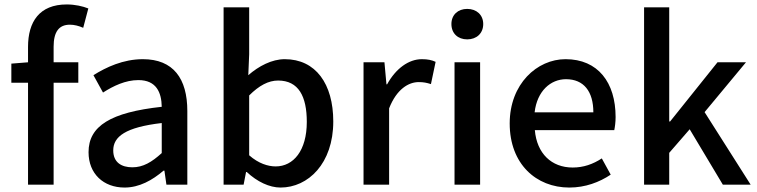

<svg xmlns="http://www.w3.org/2000/svg" viewBox="-20 -830 3403 863"><path d="M106 0H221V-458H332V-550H221V-620C221 -687 245 -719 294 -719C313 -719 334 -714 354 -705L377 -792C352 -802 317 -810 280 -810C157 -810 106 -732 106 -619V-550L31 -544V-458H106Z M540 13C606 13 665 -20 715 -63H719L728 0H822V-331C822 -477 759 -564 622 -564C534 -564 457 -528 400 -492L443 -414C490 -444 544 -470 602 -470C683 -470 706 -414 707 -350C478 -325 378 -264 378 -146C378 -49 445 13 540 13ZM575 -78C526 -78 489 -100 489 -154C489 -216 544 -258 707 -277V-142C662 -101 623 -78 575 -78Z M1241 13C1365 13 1478 -95 1478 -284C1478 -453 1399 -564 1260 -564C1202 -564 1143 -533 1096 -492L1100 -586V-797H985V0H1075L1086 -57H1089C1136 -13 1191 13 1241 13ZM1219 -82C1185 -82 1142 -95 1100 -132V-401C1145 -446 1187 -468 1230 -468C1322 -468 1359 -397 1359 -282C1359 -153 1299 -82 1219 -82Z M1614 0H1729V-343C1763 -430 1817 -461 1862 -461C1884 -461 1898 -458 1917 -452L1938 -552C1921 -560 1903 -564 1876 -564C1817 -564 1759 -522 1720 -451H1717L1708 -550H1614Z M2023 0H2138V-550H2023ZM2080 -653C2122 -653 2152 -680 2152 -722C2152 -763 2122 -790 2080 -790C2038 -790 2009 -763 2009 -722C2009 -680 2038 -653 2080 -653Z M2539 13C2611 13 2674 -11 2725 -45L2685 -118C2645 -92 2603 -77 2554 -77C2459 -77 2393 -140 2384 -245H2741C2744 -259 2747 -281 2747 -304C2747 -459 2668 -564 2522 -564C2394 -564 2271 -453 2271 -275C2271 -93 2390 13 2539 13ZM2383 -325C2394 -421 2455 -474 2524 -474C2604 -474 2647 -419 2647 -325Z M2875 0H2988V-143L3080 -249L3229 0H3354L3147 -326L3333 -550H3205L2992 -284H2988V-797H2875Z"/></svg>

Font: Source Han Sans JP Medium
Style: Regular
Weight: 500
Designer: Ryoko NISHIZUKA 西塚涼子 (kana, bopomofo & ideographs); Paul D. Hunt (Latin, Greek & Cyrillic); Sandoll Communications 산돌커뮤니
Foundry: Adobe
Version: Version 2.002;hotconv 1.0.116;makeotfexe 2.5.65601